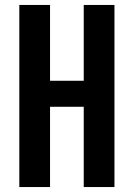

<svg xmlns="http://www.w3.org/2000/svg" viewBox="-20 -755 540 775"><path d="M58 0V-735H182V-429H318V-735H442V0H318V-324H182V0Z"/></svg>

Font: Iosevka Term Curly Extrabold
Style: Regular
Weight: 800
Designer: Belleve Invis
Foundry: Belleve Invis
Version: Version 32.3.0